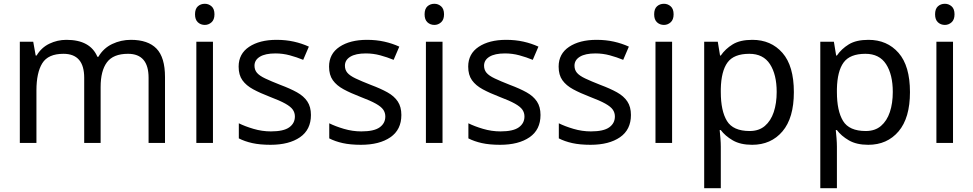

<svg xmlns="http://www.w3.org/2000/svg" viewBox="-20 -757 5153 1017"><path d="M673 -546Q764 -546 809 -499.5Q854 -453 854 -349V0H767V-345Q767 -472 658 -472Q580 -472 546.5 -427Q513 -382 513 -296V0H426V-345Q426 -472 316 -472Q235 -472 204 -422Q173 -372 173 -278V0H85V-536H156L169 -463H174Q199 -505 241.5 -525.5Q284 -546 332 -546Q458 -546 496 -456H501Q528 -502 574.5 -524Q621 -546 673 -546Z M1065 -737Q1085 -737 1100.5 -723.5Q1116 -710 1116 -681Q1116 -653 1100.5 -639Q1085 -625 1065 -625Q1043 -625 1028 -639Q1013 -653 1013 -681Q1013 -710 1028 -723.5Q1043 -737 1065 -737ZM1108 -536V0H1020V-536Z M1627 -148Q1627 -70 1569 -30Q1511 10 1413 10Q1357 10 1316.5 1Q1276 -8 1245 -24V-104Q1277 -88 1322.5 -74.5Q1368 -61 1415 -61Q1482 -61 1512 -82.5Q1542 -104 1542 -140Q1542 -160 1531 -176Q1520 -192 1491.5 -208Q1463 -224 1410 -244Q1358 -264 1321 -284Q1284 -304 1264 -332Q1244 -360 1244 -404Q1244 -472 1299.5 -509Q1355 -546 1445 -546Q1494 -546 1536.5 -536.5Q1579 -527 1616 -510L1586 -440Q1552 -454 1515 -464Q1478 -474 1439 -474Q1385 -474 1356.5 -456.5Q1328 -439 1328 -409Q1328 -387 1341 -371.5Q1354 -356 1384.5 -341.5Q1415 -327 1466 -307Q1517 -288 1553 -268Q1589 -248 1608 -219.5Q1627 -191 1627 -148Z M2106 -148Q2106 -70 2048 -30Q1990 10 1892 10Q1836 10 1795.5 1Q1755 -8 1724 -24V-104Q1756 -88 1801.5 -74.5Q1847 -61 1894 -61Q1961 -61 1991 -82.5Q2021 -104 2021 -140Q2021 -160 2010 -176Q1999 -192 1970.5 -208Q1942 -224 1889 -244Q1837 -264 1800 -284Q1763 -304 1743 -332Q1723 -360 1723 -404Q1723 -472 1778.5 -509Q1834 -546 1924 -546Q1973 -546 2015.5 -536.5Q2058 -527 2095 -510L2065 -440Q2031 -454 1994 -464Q1957 -474 1918 -474Q1864 -474 1835.5 -456.5Q1807 -439 1807 -409Q1807 -387 1820 -371.5Q1833 -356 1863.5 -341.5Q1894 -327 1945 -307Q1996 -288 2032 -268Q2068 -248 2087 -219.5Q2106 -191 2106 -148Z M2281 -737Q2301 -737 2316.5 -723.5Q2332 -710 2332 -681Q2332 -653 2316.5 -639Q2301 -625 2281 -625Q2259 -625 2244 -639Q2229 -653 2229 -681Q2229 -710 2244 -723.5Q2259 -737 2281 -737ZM2324 -536V0H2236V-536Z M2843 -148Q2843 -70 2785 -30Q2727 10 2629 10Q2573 10 2532.5 1Q2492 -8 2461 -24V-104Q2493 -88 2538.5 -74.5Q2584 -61 2631 -61Q2698 -61 2728 -82.5Q2758 -104 2758 -140Q2758 -160 2747 -176Q2736 -192 2707.5 -208Q2679 -224 2626 -244Q2574 -264 2537 -284Q2500 -304 2480 -332Q2460 -360 2460 -404Q2460 -472 2515.5 -509Q2571 -546 2661 -546Q2710 -546 2752.5 -536.5Q2795 -527 2832 -510L2802 -440Q2768 -454 2731 -464Q2694 -474 2655 -474Q2601 -474 2572.5 -456.5Q2544 -439 2544 -409Q2544 -387 2557 -371.5Q2570 -356 2600.5 -341.5Q2631 -327 2682 -307Q2733 -288 2769 -268Q2805 -248 2824 -219.5Q2843 -191 2843 -148Z M3322 -148Q3322 -70 3264 -30Q3206 10 3108 10Q3052 10 3011.5 1Q2971 -8 2940 -24V-104Q2972 -88 3017.5 -74.5Q3063 -61 3110 -61Q3177 -61 3207 -82.5Q3237 -104 3237 -140Q3237 -160 3226 -176Q3215 -192 3186.5 -208Q3158 -224 3105 -244Q3053 -264 3016 -284Q2979 -304 2959 -332Q2939 -360 2939 -404Q2939 -472 2994.5 -509Q3050 -546 3140 -546Q3189 -546 3231.5 -536.5Q3274 -527 3311 -510L3281 -440Q3247 -454 3210 -464Q3173 -474 3134 -474Q3080 -474 3051.5 -456.5Q3023 -439 3023 -409Q3023 -387 3036 -371.5Q3049 -356 3079.5 -341.5Q3110 -327 3161 -307Q3212 -288 3248 -268Q3284 -248 3303 -219.5Q3322 -191 3322 -148Z M3497 -737Q3517 -737 3532.5 -723.5Q3548 -710 3548 -681Q3548 -653 3532.5 -639Q3517 -625 3497 -625Q3475 -625 3460 -639Q3445 -653 3445 -681Q3445 -710 3460 -723.5Q3475 -737 3497 -737ZM3540 -536V0H3452V-536Z M3965 -546Q4064 -546 4124.5 -477Q4185 -408 4185 -269Q4185 -132 4124.5 -61Q4064 10 3964 10Q3902 10 3861.5 -13.5Q3821 -37 3798 -68H3792Q3794 -51 3796 -25Q3798 1 3798 20V240H3710V-536H3782L3794 -463H3798Q3822 -498 3861 -522Q3900 -546 3965 -546ZM3949 -472Q3867 -472 3833.5 -426Q3800 -380 3798 -286V-269Q3798 -170 3830.5 -116.5Q3863 -63 3951 -63Q4000 -63 4031.5 -90Q4063 -117 4078.5 -163.5Q4094 -210 4094 -270Q4094 -362 4058.5 -417Q4023 -472 3949 -472Z M4580 -546Q4679 -546 4739.5 -477Q4800 -408 4800 -269Q4800 -132 4739.5 -61Q4679 10 4579 10Q4517 10 4476.5 -13.5Q4436 -37 4413 -68H4407Q4409 -51 4411 -25Q4413 1 4413 20V240H4325V-536H4397L4409 -463H4413Q4437 -498 4476 -522Q4515 -546 4580 -546ZM4564 -472Q4482 -472 4448.5 -426Q4415 -380 4413 -286V-269Q4413 -170 4445.5 -116.5Q4478 -63 4566 -63Q4615 -63 4646.5 -90Q4678 -117 4693.5 -163.5Q4709 -210 4709 -270Q4709 -362 4673.5 -417Q4638 -472 4564 -472Z M4985 -737Q5005 -737 5020.5 -723.5Q5036 -710 5036 -681Q5036 -653 5020.5 -639Q5005 -625 4985 -625Q4963 -625 4948 -639Q4933 -653 4933 -681Q4933 -710 4948 -723.5Q4963 -737 4985 -737ZM5028 -536V0H4940V-536Z"/></svg>

Font: Noto Sans Limbu
Style: Regular
Weight: 400
Designer: Monotype Design Team
Foundry: Monotype Imaging Inc.
Version: Version 2.004; ttfautohint (v1.8.4.7-5d5b)